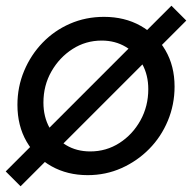

<svg xmlns="http://www.w3.org/2000/svg" viewBox="-25 -601 672 672"><path d="M282 12Q211 12 155.5 -19Q100 -50 68 -105.5Q36 -161 36 -234Q36 -297 59.5 -353Q83 -409 124 -451.5Q165 -494 220 -518Q275 -542 339 -542Q411 -542 466.5 -511Q522 -480 554 -425Q586 -370 586 -298Q586 -235 562.5 -178.5Q539 -122 497 -79.5Q455 -37 400 -12.5Q345 12 282 12ZM291 -71Q347 -71 393 -100.5Q439 -130 466.5 -179.5Q494 -229 494 -289Q494 -338 473 -376.5Q452 -415 415 -437Q378 -459 331 -459Q275 -459 229 -429.5Q183 -400 155 -351Q127 -302 127 -242Q127 -192 148.5 -153.5Q170 -115 206.5 -93Q243 -71 291 -71ZM575 -581 627 -529 47 51 -5 -1Z"/></svg>

Font: Plus Jakarta Display
Style: Italic
Weight: 400
Italic angle: -12°
Designer: Gumpita Rahayu
Foundry: Tokotype Studio
Version: Version 1.000